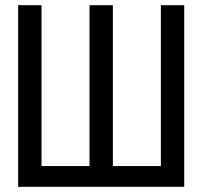

<svg xmlns="http://www.w3.org/2000/svg" viewBox="-20 -720 780 740"><path d="M415 -700V-80H600V-700H690V0H50V-700H140V-80H325V-700Z"/></svg>

Font: Tektur SemiCondensed
Style: Regular
Weight: 400
Width: 4
Designer: Adam Jagosz
Foundry: Adam Jagosz
Version: Version 1.005;gftools[0.9.30]